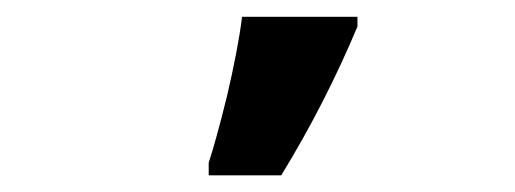

<svg xmlns="http://www.w3.org/2000/svg" viewBox="-20 -816 617 230"><path d="M230 -606H316.9C352.5 -664.1 382.8 -723.6 408.2 -784.2V-795.9H270C266.6 -768.6 260.3 -736.8 252 -701.2C243.2 -665.5 235.8 -638.7 230 -621.1Z"/></svg>

Font: Samim
Style: Bold
Weight: 700
Foundry: DejaVu fonts team - Redesigned by Saber Rastikerdar
Version: Version 4.0.5